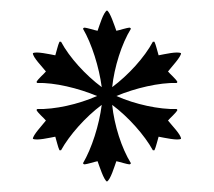

<svg xmlns="http://www.w3.org/2000/svg" viewBox="-20 -731 411 368"><path d="M231 -676 229 -678C223 -678 209 -673 203 -672C199 -683 191 -708 185 -711C178 -707 171 -683 167 -672C161 -673 147 -678 141 -678L139 -676C156 -647 170 -602 175 -564C144 -587 113 -621 97 -651H94C91 -645 88 -631 86 -625C75 -627 49 -633 43 -629C43 -621 61 -603 68 -594C64 -589 53 -580 50 -574L51 -572C85 -573 130 -562 166 -547C130 -531 85 -521 51 -522L50 -520C53 -514 64 -505 68 -500C61 -491 43 -472 43 -465C50 -461 75 -467 86 -469C88 -463 91 -449 94 -443H97C113 -472 144 -507 175 -530C170 -491 156 -447 139 -418L141 -416C147 -416 161 -421 167 -422C171 -411 179 -386 185 -383C192 -387 199 -411 203 -422C209 -421 223 -416 229 -416L231 -418C213 -447 199 -491 195 -530C226 -507 257 -472 273 -443H276C279 -449 282 -463 284 -469C295 -467 321 -461 327 -465C327 -473 309 -491 302 -500C306 -505 317 -514 320 -520L319 -522C285 -521 239 -531 203 -547C239 -562 285 -573 319 -572L320 -574C317 -580 306 -589 302 -594C309 -603 327 -622 327 -629C320 -633 295 -627 284 -625C282 -631 279 -645 276 -651H273C257 -621 226 -587 195 -564C199 -602 213 -647 231 -676Z"/></svg>

Font: Almendra
Style: Regular
Weight: 400
Designer: Ana Sanfelippo
Foundry: Ana Sanfelippo
Version: Version 1.003